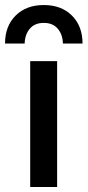

<svg xmlns="http://www.w3.org/2000/svg" viewBox="-37 -743 348 763"><path d="M291 -570H213Q212 -606 192.5 -629Q173 -652 137 -652Q101 -652 81.5 -629Q62 -606 61 -570H-17Q-17 -639 25 -681Q67 -723 137 -723Q207 -723 249 -681Q291 -639 291 -570ZM190 -500V0H83V-500Z"/></svg>

Font: Elaine Sans Medium
Style: Regular
Weight: 500
Designer: Wei Huang
Foundry: Wei Huang
Version: Version 2.001;December 24, 2019;FontCreator 12.0.0.2547 64-b